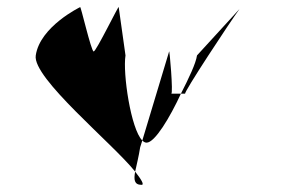

<svg xmlns="http://www.w3.org/2000/svg" viewBox="-20 -558 802 537"><path d="M80 -403C70 -340 295 -157 358 -78C362 -97 368 -120 372 -146L378 -165C346 -197 323 -353 331 -403L312 -538C313 -546 249 -414 242 -414C235 -414 205 -546 204 -538C204 -538 92 -484 80 -403ZM358 -78C354 -56 355 -41 376 -41C384 -41 376 -55 358 -78ZM378 -165C382 -161 386 -159 390 -159C413 -159 455 -229 486 -296H459C465 -296 454 -422 453 -414ZM486 -296H498C491 -296 625 -499 650 -533L531 -403C528 -381 508 -339 486 -296ZM650 -533 654 -538C654 -538 653 -537 650 -533Z"/></svg>

Font: Ampere
Style: SuCndIta
Weight: 400
Version: Version 1